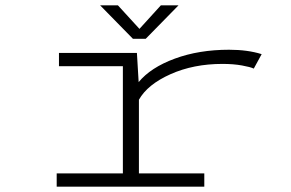

<svg xmlns="http://www.w3.org/2000/svg" viewBox="-20 -698 1090 718"><path d="M647.5 -678 525 -553H477L354.5 -678H421L501.5 -590L581.5 -678ZM499.5 -49.5H744V0H192V-49.5H439.5V-450.5H200.5V-500H492L498.5 -391Q543.5 -445.5 633.8 -478.8Q724 -512 836.5 -512Q906 -512 958.5 -495.5L929 -441.5Q916.5 -447.5 884.8 -453.2Q853 -459 812 -459Q703.5 -459 617.5 -420.5Q531.5 -382 499.5 -325Z"/></svg>

Font: League Mono Extended UltraLight
Style: Regular
Weight: 200
Width: 9
Designer: Tyler Finck
Foundry: The League of Moveable Type / Tyler Finck
Version: Version 2.210